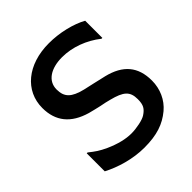

<svg xmlns="http://www.w3.org/2000/svg" viewBox="-165 -661 776 776"><g transform="rotate(-45 223.0 -273.0)"><path d="M213.9 13.2C286.1 13.2 332 -2.9 372.6 -36.6C407.7 -65.9 427.2 -109.9 427.2 -157.2C427.2 -236.8 387.2 -283.2 305.7 -303.2L292.5 -306.2C273.4 -311 260.3 -314 252.9 -315.4C236.8 -318.8 221.2 -322.3 207 -325.7C150.4 -339.8 128.9 -359.9 128.9 -404.3C128.9 -453.6 173.8 -481 236.8 -481C294.9 -481 355 -458.5 402.3 -420.9H407.2V-519C386.2 -530.8 360.4 -540.5 329.6 -547.9C298.8 -555.2 268.6 -558.6 238.8 -558.6C117.2 -558.6 35.2 -490.2 35.2 -392.1C35.2 -316.4 74.7 -267.6 154.3 -244.6C173.8 -239.3 191.4 -235.4 206.5 -231.9C224.6 -228.5 240.2 -225.1 252.4 -221.7C314 -206.1 333.5 -188.5 333.5 -144.5C333.5 -111.8 325.2 -98.1 301.3 -82.5C293.5 -77.6 281.2 -73.2 264.6 -69.8C248 -66.4 232.4 -64.5 217.3 -64.5C184.6 -64.5 147.9 -73.7 107.4 -91.8C75.7 -106.4 63 -115.7 37.6 -135.7H32.7V-32.7C81.1 -7.3 147.5 13.2 213.9 13.2Z"/></g></svg>

Font: SG Kara
Style: Regular
Weight: 400
Designer: Damoon Khanjanzadeh
Version: Version 1.000